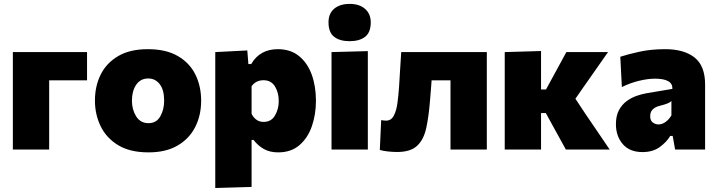

<svg xmlns="http://www.w3.org/2000/svg" viewBox="-20 -768 3680 986"><path d="M46 0V-500.5H427V-355.5H232.5V0Z M743 14.5Q647 14.5 586.2 -22.8Q525.5 -60 496.5 -120.5Q467.5 -181 467.5 -251Q467.5 -326 497.5 -385.8Q527.5 -445.5 587.8 -480.5Q648 -515.5 739 -515.5Q832.5 -515.5 893.2 -480.2Q954 -445 983.5 -385Q1013 -325 1013 -251Q1013 -175 982 -114.8Q951 -54.5 891 -20Q831 14.5 743 14.5ZM742.5 -135.5Q783.5 -135.5 803.2 -170.5Q823 -205.5 823 -251Q823 -306.5 800.2 -335.8Q777.5 -365 741.5 -365Q701 -365 679.2 -332.5Q657.5 -300 657.5 -251Q657.5 -205.5 679.2 -170.5Q701 -135.5 742.5 -135.5Z M1085.5 197.5V-500.5L1250 -509L1255.5 -439H1270Q1314.5 -515.5 1407 -515.5Q1472 -515.5 1515.5 -480.2Q1559 -445 1580.8 -385Q1602.5 -325 1602.5 -250.5Q1602.5 -181 1581.8 -120.5Q1561 -60 1518 -22.8Q1475 14.5 1408.5 14.5Q1365.5 14.5 1335 -2.8Q1304.5 -20 1282 -49.5H1272V192ZM1334 -142Q1373 -142 1392.2 -175Q1411.5 -208 1411.5 -249Q1411.5 -292.5 1392 -324.2Q1372.5 -356 1333.5 -356Q1294.5 -356 1272 -325.5V-183.5Q1280.5 -165.5 1296 -153.8Q1311.5 -142 1334 -142Z M1682.5 0V-500.5L1869 -505.5V0ZM1775 -556.5Q1725 -556.5 1696 -579Q1667 -601.5 1667 -653.5Q1667 -698.5 1696.2 -723.2Q1725.5 -748 1776 -748Q1826 -748 1855 -722.2Q1884 -696.5 1884 -653.5Q1884 -601.5 1855 -579Q1826 -556.5 1775 -556.5Z M2019.5 12.5Q1997.5 12.5 1971.8 9.8Q1946 7 1930.5 2L1937.5 -151Q1945 -150 1951.8 -149.2Q1958.5 -148.5 1963 -148.5Q1989 -148.5 2002.5 -174.2Q2016 -200 2021.2 -240.2Q2026.5 -280.5 2029.5 -324.5Q2032 -370.5 2035 -415.5Q2038 -460.5 2040.5 -500.5H2480V0H2293.5V-355.5H2196.5Q2194.5 -329 2192.5 -303Q2190.5 -277 2188.5 -254.5Q2182 -170.5 2169 -110.8Q2156 -51 2122 -19.2Q2088 12.5 2019.5 12.5Z M2572 0V-500.5L2758.5 -506V-308.5H2784L2821 -376.5Q2838 -407.5 2854.8 -438.5Q2871.5 -469.5 2888.5 -500.5H3102.5Q3070 -454.5 3038.5 -409.2Q3007 -364 2975 -318.5L2935 -261L2984.5 -186Q3016 -139.5 3048 -92.8Q3080 -46 3111 0H2886Q2870 -29 2854.2 -57.8Q2838.5 -86.5 2823 -114.5L2783 -187.5H2758.5V0Z M3279.5 13Q3213.5 13 3178.2 -28Q3143 -69 3143 -130Q3143 -173.5 3158.5 -202.2Q3174 -231 3198.2 -248.8Q3222.5 -266.5 3249.5 -275.8Q3276.5 -285 3299.5 -289L3433 -311.5Q3435.5 -364 3343 -364Q3308.5 -364 3263.5 -353.5Q3218.5 -343 3173.5 -321L3165.5 -476.5Q3203 -489 3263 -502.2Q3323 -515.5 3396 -515.5Q3492.5 -515.5 3546.8 -472.8Q3601 -430 3601 -334V0H3447L3434.5 -70H3422Q3402.5 -37.5 3367.2 -12.2Q3332 13 3279.5 13ZM3362 -129Q3380.5 -129 3398 -141.8Q3415.5 -154.5 3428 -175.5V-249Q3420.5 -242 3408 -236.8Q3395.5 -231.5 3364 -223.5Q3345 -218.5 3332 -206Q3319 -193.5 3319 -171.5Q3319 -148.5 3332.5 -138.8Q3346 -129 3362 -129Z"/></svg>

Font: Commissioner ExtraBold
Style: Regular
Weight: 800
Designer: Kostas Bartsokas
Foundry: Kostas Bartsokas
Version: Version 1.000; ttfautohint (v1.8.3)